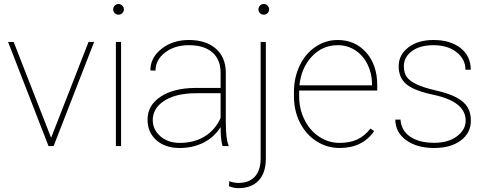

<svg xmlns="http://www.w3.org/2000/svg" viewBox="-20 -741 2470 974"><path d="M239.3 -42 429.2 -528.3H457.5L252 0H226.1L21 -528.3H49.3Z M594.2 0H567.9V-528.3H594.2ZM554.2 -693.4Q554.2 -704.6 562 -712.6Q569.8 -720.7 581.1 -720.7Q592.3 -720.7 600.3 -712.6Q608.4 -704.6 608.4 -693.4Q608.4 -682.1 600.3 -674.3Q592.3 -666.5 581.1 -666.5Q569.8 -666.5 562 -674.3Q554.2 -682.1 554.2 -693.4Z M1108.9 0Q1099.1 -33.7 1099.1 -96.7Q1067.9 -45.9 1013.7 -18.1Q959.5 9.8 891.1 9.8Q817.9 9.8 773.2 -30Q728.5 -69.8 728.5 -133.8Q728.5 -206.5 794.2 -250.2Q859.9 -293.9 968.8 -294.9H1099.1V-372.1Q1099.1 -438.5 1057.4 -475.1Q1015.6 -511.7 938 -511.7Q865.7 -511.7 817.4 -474.6Q769 -437.5 769 -382.8L742.7 -383.8Q742.7 -448.2 799.3 -493.2Q856 -538.1 938 -538.1Q1023.4 -538.1 1073.7 -495.4Q1124 -452.6 1125.5 -375V-122.6Q1125.5 -35.6 1139.2 -4.4V0ZM891.1 -16.1Q965.3 -16.1 1018.8 -49.3Q1072.3 -82.5 1099.1 -142.6V-268.1H977.1Q863.8 -268.1 803.7 -223.1Q754.9 -186.5 754.9 -131.8Q754.9 -83.5 793.5 -49.8Q832 -16.1 891.1 -16.1Z M1328.6 -528.3V63Q1328.6 136.2 1292 174.8Q1255.4 213.4 1189.5 213.4Q1165.5 213.4 1141.6 203.6L1143.1 178.2Q1166.5 187 1189.5 187Q1244.1 187 1273.2 154.5Q1302.2 122.1 1302.2 63V-528.3ZM1291 -693.4Q1291 -704.6 1298.8 -712.6Q1306.6 -720.7 1317.9 -720.7Q1329.1 -720.7 1337.2 -712.6Q1345.2 -704.6 1345.2 -693.4Q1345.2 -682.1 1337.2 -674.3Q1329.1 -666.5 1317.9 -666.5Q1306.6 -666.5 1298.8 -674.3Q1291 -682.1 1291 -693.4Z M1702.6 9.8Q1638.7 9.8 1585.2 -24.7Q1531.7 -59.1 1501.5 -119.1Q1471.2 -179.2 1471.2 -252.4V-274.4Q1471.2 -347.7 1500.5 -408.7Q1529.8 -469.7 1581.1 -503.9Q1632.3 -538.1 1692.9 -538.1Q1781.2 -538.1 1837.4 -475.1Q1893.6 -412.1 1893.6 -309.6V-281.7H1497.6V-252.9Q1497.6 -188.5 1524.7 -133.5Q1551.8 -78.6 1599.4 -47.4Q1647 -16.1 1702.6 -16.1Q1755.9 -16.1 1793.2 -33.9Q1830.6 -51.8 1859.4 -88.9L1877.9 -75.7Q1818.8 9.8 1702.6 9.8ZM1692.9 -511.7Q1615.7 -511.7 1562 -454.3Q1508.3 -397 1499 -308.1H1867.2V-314.5Q1867.2 -368.2 1844.5 -414.3Q1821.8 -460.4 1782 -486.1Q1742.2 -511.7 1692.9 -511.7Z M2342.3 -129.4Q2342.3 -225.6 2178.2 -260.3Q2079.6 -281.2 2041 -314.2Q2002.4 -347.2 2002.4 -404.8Q2002.4 -462.9 2051.5 -500.5Q2100.6 -538.1 2179.2 -538.1Q2264.6 -538.1 2316.4 -497.3Q2368.2 -456.5 2368.2 -387.2H2341.3Q2341.3 -440.4 2296.4 -476.1Q2251.5 -511.7 2179.2 -511.7Q2109.9 -511.7 2069.3 -481.4Q2028.8 -451.2 2028.8 -405.8Q2028.8 -370.1 2043.9 -349.9Q2059.1 -329.6 2093.3 -313.2Q2127.4 -296.9 2192.9 -281.7Q2258.3 -266.6 2296.4 -246.1Q2334.5 -225.6 2351.6 -197.5Q2368.7 -169.4 2368.7 -128.9Q2368.7 -66.4 2317.4 -28.3Q2266.1 9.8 2183.1 9.8Q2094.2 9.8 2039.8 -30.5Q1985.4 -70.8 1985.4 -134.3H2011.7Q2015.6 -78.6 2060.8 -47.6Q2106 -16.6 2183.1 -16.6Q2253.9 -16.6 2298.1 -49.6Q2342.3 -82.5 2342.3 -129.4Z"/></svg>

Font: Roboto Thin
Style: Regular
Weight: 250
Designer: Google
Version: Version 2.134; 2016